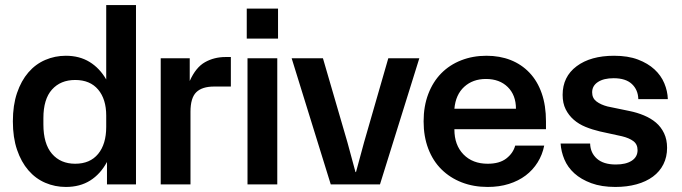

<svg xmlns="http://www.w3.org/2000/svg" viewBox="-20 -731 2705 761"><path d="M241 10Q198 10 159.5 -6.5Q121 -23 92.5 -56Q64 -89 47.5 -137.5Q31 -186 31 -250Q31 -314 47.5 -362.5Q64 -411 92.5 -444Q121 -477 159.5 -493.5Q198 -510 241 -510Q295 -510 335 -485.5Q375 -461 401 -416V-711H519V0H404V-89Q378 -41 337.5 -15.5Q297 10 241 10ZM152 -238Q152 -161 186 -121.5Q220 -82 278 -82Q337 -82 369 -121Q401 -160 401 -228V-273Q401 -338 369 -376Q337 -414 278 -414Q220 -414 186 -376Q152 -338 152 -263Z M617 -500H732V-410Q756 -464 792.5 -484.5Q829 -505 874 -505H895V-388H829Q781 -388 758 -365.5Q735 -343 735 -288V0H617Z M961 -500H1079V0H961ZM1082 -578V-697H958V-578Z M1136 -500H1260L1357 -167L1389 -49H1391L1423 -167L1519 -500H1642L1486 0H1291Z M1913 10Q1857 10 1810.5 -8Q1764 -26 1730 -59.5Q1696 -93 1677.5 -141.5Q1659 -190 1659 -250Q1659 -310 1677.5 -358.5Q1696 -407 1729 -440.5Q1762 -474 1808 -492Q1854 -510 1908 -510Q1961 -510 2004 -493Q2047 -476 2078.5 -443Q2110 -410 2127 -361.5Q2144 -313 2144 -250V-219H1781V-218Q1781 -156 1817 -119Q1853 -82 1913 -82Q1960 -82 1987 -103Q2014 -124 2022 -154H2137Q2130 -118 2111 -87.5Q2092 -57 2063.5 -35.5Q2035 -14 1997 -2Q1959 10 1913 10ZM2025 -300Q2025 -354 1992.5 -386Q1960 -418 1906 -418Q1854 -418 1820 -387Q1786 -356 1781 -300Z M2358 -210Q2328 -217 2301 -228Q2274 -239 2254 -256.5Q2234 -274 2222 -298Q2210 -322 2210 -355Q2210 -427 2265.5 -468.5Q2321 -510 2414 -510Q2469 -510 2508.5 -495Q2548 -480 2574 -456Q2600 -432 2613 -401Q2626 -370 2627 -338H2510Q2509 -375 2484.5 -398Q2460 -421 2412 -421Q2373 -421 2350 -406Q2327 -391 2327 -365Q2327 -342 2344 -329Q2361 -316 2388 -309L2475 -291Q2505 -285 2532.5 -273.5Q2560 -262 2580 -245Q2600 -228 2612 -203Q2624 -178 2624 -145Q2624 -109 2609.5 -80Q2595 -51 2568 -31Q2541 -11 2503 -0.5Q2465 10 2419 10Q2364 10 2323.5 -5Q2283 -20 2256.5 -44Q2230 -68 2217 -99Q2204 -130 2202 -162H2319Q2320 -125 2346 -102Q2372 -79 2421 -79Q2461 -79 2484 -94Q2507 -109 2507 -136Q2507 -159 2490.5 -171.5Q2474 -184 2445 -191Z"/></svg>

Font: CyStack Display SemiBold
Style: Regular
Weight: 600
Designer: Weizhong Zhang
Foundry: 本地遙控
Version: Version 1.000;Glyphs 3.1.2 (3151)